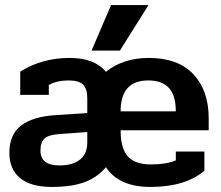

<svg xmlns="http://www.w3.org/2000/svg" viewBox="-20 -724 872 759"><path d="M419 -704H567L454 -524H342ZM17 -120Q17 -193 64.5 -228.5Q112 -264 202 -269L325 -277V-336Q325 -374 308 -390Q291 -406 251 -406Q205 -406 173 -388V-349H60V-441Q147 -495 255 -495Q354 -495 399 -440Q428 -465 471.5 -480Q515 -495 568 -495Q684 -495 744.5 -430.5Q805 -366 805 -256V-209H457V-202Q458 -134 487 -104Q516 -74 576 -74Q638 -74 675 -90V-125H788V-49Q712 15 575 15Q450 15 399 -63Q363 -21 312 -3Q261 15 185 15Q102 15 59.5 -20Q17 -55 17 -120ZM675 -284Q675 -346 648 -376Q621 -406 566 -406Q462 -406 457 -295V-284ZM325 -161V-202L214 -194Q172 -191 156 -176.5Q140 -162 140 -129Q140 -70 215 -70Q267 -70 296 -93Q325 -116 325 -161Z"/></svg>

Font: Pridi Medium
Style: Regular
Weight: 500
Designer: Katatrad Team
Foundry: CadsonDemak
Version: Version 1.001